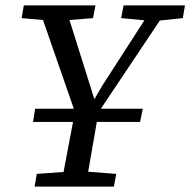

<svg xmlns="http://www.w3.org/2000/svg" viewBox="-20 -690 704 710"><path d="M60 -623 68 -670H333L324 -623L237 -616L329 -323L358 -373L514 -615L428 -623L437 -670H664L656 -623L571 -614L353 -288H508L498 -239H338Q330 -193 322 -147Q314 -101 306 -55L410 -47L401 0H108L116 -47L215 -54L250 -239H102L110 -288H253L139 -616Z"/></svg>

Font: Source Serif 4 SmText
Style: Italic
Weight: 400
Italic angle: -12°
Designer: Frank Grießhammer
Foundry: Adobe
Version: Version 4.005;hotconv 1.1.0;makeotfexe 2.6.0